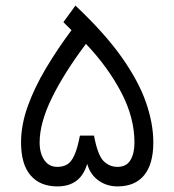

<svg xmlns="http://www.w3.org/2000/svg" viewBox="-20 -666 623 686"><path d="M291.5 -80.6Q268.1 0 185.1 0Q123 0 89.1 -39.6Q55.2 -79.1 55.2 -157.2Q55.2 -219.7 79.3 -286.9Q103.5 -354 144.5 -422.6Q185.5 -491.2 235.4 -558.1L206.5 -586.9L249.5 -646Q353.5 -548.3 414.6 -461.9Q475.6 -375.5 501.7 -299.8Q527.8 -224.1 527.8 -157.2Q527.8 -80.1 495.1 -40Q462.4 0 399.9 0Q361.8 0 332.3 -20.8Q302.7 -41.5 291.5 -80.6ZM121.6 -156.7Q121.6 -118.7 138.2 -94.2Q154.8 -69.8 184.6 -69.8Q205.6 -69.8 220.2 -78.6Q234.9 -87.4 245.8 -111.6Q256.8 -135.7 265.6 -181.6H315.9Q328.6 -112.8 349.4 -91.3Q370.1 -69.8 399.9 -69.8Q431.6 -69.8 446 -93.8Q460.4 -117.7 460.4 -156.7Q460.4 -246.6 412.4 -337.4Q364.3 -428.2 287.1 -509.3Q209 -405.3 165.3 -316.2Q121.6 -227.1 121.6 -156.7Z"/></svg>

Font: Vazirmatn FD NL Light
Style: Regular
Weight: 300
Designer: Saber Rastikerdar
Foundry: Saber Rastikerdar
Version: Version 33.003